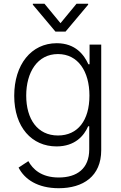

<svg xmlns="http://www.w3.org/2000/svg" viewBox="-20 -782 641 1018"><path d="M291.5 215.9C420.8 215.9 516.7 152.7 516.7 14.2V-545.5H454.9V-441.4H448.5C426.1 -490.4 381 -552.9 280.9 -552.9C146 -552.9 55.4 -440 55.4 -274.1C55.4 -106.9 149.1 -5.7 279.8 -5.7C377.8 -5.7 425.8 -62.5 447.4 -112.6H453.1V10.3C453.1 111.9 388.1 159.1 291.5 159.1C198.2 159.1 153.4 114 130.3 72.4L78.5 106.5C110.4 169 180 215.9 291.5 215.9ZM287.3 -63.6C179 -63.6 119 -150.2 119 -275.2C119 -398.1 177.9 -495.4 287.3 -495.4C394.2 -495.4 454.2 -403.1 454.2 -275.2C454.2 -143.5 392.4 -63.6 287.3 -63.6ZM215.9 -762.1H154.1V-757.1L274.1 -614.3H327.4L447.4 -757.1V-762.1H385.7L300.8 -659.1Z"/></svg>

Font: Karasuma Gothic
Style: Light
Weight: 300
Designer: Rasmus Andersson / Ryoko Nishizuka
Foundry: rsms
Version: Version 1.00